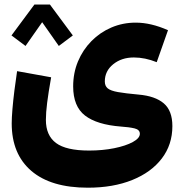

<svg xmlns="http://www.w3.org/2000/svg" viewBox="-20 -618 821 856"><path d="M133.3 -597.7H202.6L304.7 -460L242.2 -413.1L168 -519L93.8 -413.1L31.2 -460ZM729 -483.4 678.7 -340.8Q626.5 -361.8 576.7 -361.8Q522 -361.8 484.6 -331.5Q447.3 -301.3 447.3 -254.9Q447.3 -234.9 460.2 -224.1Q473.1 -213.4 505.9 -207.5Q538.6 -201.7 597.7 -196.3Q671.9 -189.9 710.2 -157.2Q748.5 -124.5 748.5 -55.7Q748.5 26.9 701.4 88.6Q654.3 150.4 569.3 184.6Q484.4 218.8 371.6 218.8Q207 218.8 119.6 143.8Q32.2 68.8 32.2 -67.9Q32.2 -92.3 35.4 -130.9Q38.6 -169.4 44.2 -214.1Q49.8 -258.8 56.2 -300.8L208 -273.4Q195.8 -204.6 190.2 -159.9Q184.6 -115.2 184.6 -83.5Q184.6 -14.2 229.7 19.5Q274.9 53.2 377 53.2Q438 53.2 489.5 42.7Q541 32.2 572.3 15.1Q603.5 -2 603.5 -21.5Q603.5 -40 579.6 -45.7Q555.7 -51.3 519.5 -53.7Q412.1 -62 359.1 -102.8Q306.2 -143.6 306.2 -232.9Q306.2 -292.5 327.6 -344Q349.1 -395.5 387.5 -434.6Q425.8 -473.6 476.6 -495.4Q527.3 -517.1 585.4 -517.1Q652.8 -517.1 729 -483.4Z"/></svg>

Font: Estedad-FD ExtraBold
Style: Regular
Weight: 800
Designer: Amin Abedi
Version: Version 7.3